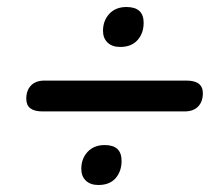

<svg xmlns="http://www.w3.org/2000/svg" viewBox="-20 -561 640 548"><path d="M323 -427Q300 -427 287 -439.5Q274 -452 274 -473Q274 -502 292 -521.5Q310 -541 341 -541Q390 -541 390 -496Q390 -466 372.5 -446.5Q355 -427 323 -427ZM101 -243Q55 -243 55 -279Q55 -303 68.5 -317Q82 -331 107 -331H512Q559 -331 559 -295Q559 -271 545.5 -257Q532 -243 507 -243ZM261 -33Q238 -33 225 -45.5Q212 -58 212 -79Q212 -108 230 -127.5Q248 -147 279 -147Q327 -147 327 -102Q327 -72 310 -52.5Q293 -33 261 -33Z"/></svg>

Font: Nunito
Style: Bold Italic
Weight: 700
Italic angle: -9°
Designer: Vernon Adams
Foundry: Vernon Adams
Version: Version 3.601; ttfautohint (v1.8.2.53-6de2)